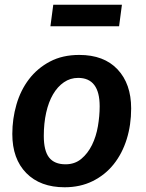

<svg xmlns="http://www.w3.org/2000/svg" viewBox="-20 -776 616 811"><path d="M315 -544Q419 -544 476.5 -483Q534 -422 534 -318Q534 -248 515 -187.5Q496 -127 460 -82Q424 -37 371.5 -11Q319 15 253 15Q150 15 91 -45Q32 -105 32 -210Q32 -274 49.5 -334.5Q67 -395 102.5 -441.5Q138 -488 191 -516Q244 -544 315 -544ZM310 -447Q277 -447 250 -428.5Q223 -410 204 -377.5Q185 -345 175 -300Q165 -255 165 -202Q165 -139 187.5 -110.5Q210 -82 257 -82Q296 -82 323.5 -105Q351 -128 368.5 -163.5Q386 -199 393.5 -242.5Q401 -286 401 -327Q401 -447 310 -447ZM483 -665H193L205 -756H495Z"/></svg>

Font: Xgbmvzvtohvqztyvzapvmeyoton
Style: Regular
Weight: 500
Italic angle: -8°
Designer: Carrois Corporate & Edenspiekermann
Foundry: Carrois Corporate GbR & Edenspiekermann AG
Version: Version 2.001